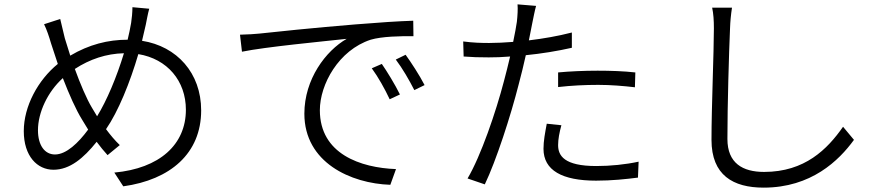

<svg xmlns="http://www.w3.org/2000/svg" viewBox="-20 -812 4040 880"><path d="M548 -568C515 -459 469 -350 425 -279L401 -319C377 -359 348 -427 323 -496C392 -541 467 -566 548 -568ZM256 -725 182 -701C194 -677 205 -644 214 -613L245 -519C154 -445 89 -325 89 -211C89 -96 151 -34 225 -34C300 -34 363 -87 423 -162C439 -140 456 -120 473 -101L529 -147C507 -168 486 -193 466 -220C522 -301 576 -434 614 -564C747 -542 832 -441 832 -309C832 -149 711 -40 504 -21L545 42C761 12 902 -109 902 -306C902 -477 791 -600 631 -625L648 -698C652 -716 657 -748 664 -772L587 -779C587 -757 584 -725 581 -707C577 -682 571 -656 565 -630C475 -630 388 -608 302 -557L277 -637C270 -665 262 -698 256 -725ZM384 -218C339 -157 284 -104 232 -104C185 -104 154 -146 154 -215C154 -296 198 -391 268 -454C297 -379 328 -309 356 -264Z M1080 -653 1089 -575C1196 -597 1459 -622 1569 -634C1473 -579 1375 -449 1375 -291C1375 -67 1588 29 1769 35L1795 -37C1633 -43 1446 -106 1446 -307C1446 -425 1532 -582 1679 -630C1729 -645 1817 -647 1875 -646L1874 -717C1808 -715 1717 -709 1607 -700C1423 -685 1230 -665 1168 -658C1149 -656 1118 -654 1080 -653ZM1730 -519 1684 -499C1714 -458 1744 -404 1766 -357L1813 -379C1791 -424 1753 -486 1730 -519ZM1839 -561 1794 -539C1825 -498 1855 -446 1879 -399L1926 -422C1903 -467 1863 -528 1839 -561Z M2538 -480V-413C2599 -420 2661 -423 2722 -423C2780 -423 2838 -418 2890 -412L2892 -480C2839 -486 2778 -488 2719 -488C2656 -488 2590 -485 2538 -480ZM2553 -238 2486 -245C2478 -202 2471 -166 2471 -130C2471 -31 2557 16 2712 16C2784 16 2850 9 2904 2L2907 -71C2847 -58 2778 -51 2713 -51C2565 -51 2538 -99 2538 -147C2538 -174 2544 -205 2553 -238ZM2222 -615C2186 -615 2149 -616 2103 -622L2105 -553C2142 -550 2177 -549 2220 -549C2250 -549 2283 -550 2318 -553C2309 -514 2299 -475 2290 -441C2253 -299 2184 -97 2123 6L2202 33C2254 -75 2321 -282 2357 -424C2369 -468 2380 -515 2390 -559C2461 -566 2535 -578 2601 -593V-663C2539 -647 2471 -635 2404 -627L2420 -708C2424 -727 2431 -764 2437 -785L2352 -792C2354 -772 2352 -739 2349 -712C2346 -691 2340 -658 2332 -620C2293 -617 2256 -615 2222 -615Z M3335 -777H3244C3250 -750 3252 -717 3252 -682C3252 -573 3241 -322 3241 -171C3241 -9 3340 48 3480 48C3698 48 3825 -76 3894 -171L3844 -231C3772 -128 3669 -24 3482 -24C3384 -24 3314 -64 3314 -175C3314 -329 3321 -568 3326 -682C3327 -713 3330 -745 3335 -777Z"/></svg>

Font: ChiuKong Gothic CL Normal
Style: Regular
Weight: 350
Designer: Ryoko NISHIZUKA 西塚涼子 (kana, bopomofo & ideographs); Paul D. Hunt (Latin, Greek & Cyrillic); Sandoll Communications 산돌커뮤니
Foundry: Adobe
Version: Version 1.300